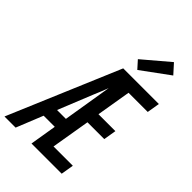

<svg xmlns="http://www.w3.org/2000/svg" viewBox="-303 -1091 1196 1196"><g transform="rotate(45 294.5 -493.0)"><path d="M-18 0 293 -735H607L593 -651H424L386 -424H535L521 -340H373L330 -84H500L486 0H220L249 -176H151L80 0ZM185 -260H263L316 -584Q307 -560 297.5 -536.5Q288 -513 278 -490ZM362 -790 317 -840 489 -986 545 -924Z"/></g></svg>

Font: Iosevka SS04 Medium Extended
Style: Italic
Weight: 500
Width: 7
Italic angle: -9°
Monospace: yes
Designer: Belleve Invis
Foundry: Belleve Invis
Version: Version 19.0.0; ttfautohint (v1.8.4)